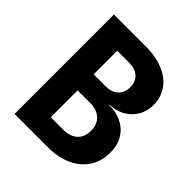

<svg xmlns="http://www.w3.org/2000/svg" viewBox="-199 -864 997 997"><g transform="rotate(45 300.0 -365.0)"><path d="M66 0V-730H301Q374 -730 429 -707Q484 -684 514 -641.5Q544 -599 544 -543Q544 -496 521.5 -459.5Q499 -423 461.5 -403Q424 -383 380 -383V-380Q430 -381 471 -361.5Q512 -342 536 -303.5Q560 -265 560 -211Q560 -147 529.5 -99.5Q499 -52 442.5 -26Q386 0 310 0ZM299 -436Q343 -436 368 -459.5Q393 -483 393 -523Q393 -563 368 -586Q343 -609 299 -609H211V-436ZM304 -121Q353 -121 381 -147Q409 -173 409 -219Q409 -265 381 -291.5Q353 -318 304 -318H211V-121Z"/></g></svg>

Font: JetBrains Mono Extra Bold
Style: Regular
Weight: 800
Monospace: yes
Designer: Philipp Nurullin, Konstantin Bulenkov
Foundry: JetBrains
Version: 2.002